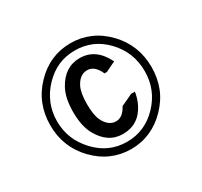

<svg xmlns="http://www.w3.org/2000/svg" viewBox="-122 -811 928 883"><g transform="rotate(-30 342.0 -369.0)"><path d="M487.8 -308.6Q482.4 -274.9 468.8 -247.1Q429.2 -167 344.2 -167Q264.2 -167 219.7 -249Q194.8 -295.4 194.8 -368.7Q194.8 -442.9 219.7 -488.3Q263.7 -569.3 344.2 -569.3Q429.7 -569.3 474.6 -477.1Q474.6 -477.1 421.4 -451.2H408.7Q385.7 -503.9 346.2 -503.9Q306.6 -503.9 283.2 -458Q268.1 -427.7 268.1 -368.7Q268.1 -309.1 283.2 -279.3Q306.6 -233.4 345.2 -233.4Q381.3 -233.4 405.3 -279.3L467.8 -308.6ZM342.3 -649.9Q396 -649.9 444.8 -628.9Q491.7 -608.9 532.2 -566.9Q571.3 -526.4 591.3 -476.1Q610.8 -426.8 610.8 -368.2Q610.8 -311.5 591.3 -261.2Q572.8 -213.4 532.2 -170.9Q493.7 -130.4 444.8 -108.9Q397 -87.9 342.3 -87.9Q288.1 -87.9 239.3 -108.9Q192.4 -128.9 151.9 -170.9Q112.3 -211.9 92.8 -261.2Q73.2 -310.5 73.2 -368.2Q73.2 -426.3 92.8 -476.1Q112.3 -525.9 151.9 -566.9Q191.4 -608.4 239.3 -629.2Q287.1 -649.9 342.3 -649.9ZM342.3 -610.8Q294.4 -610.8 253.9 -593.3Q213.4 -575.7 178.7 -539.6Q144.5 -503.9 127 -460.9Q109.4 -418 109.4 -370.6V-368.2Q109.4 -319.8 127 -276.4Q143.6 -235.8 178.7 -198.2Q212.9 -162.1 253.4 -144.5Q294.9 -126.5 342.3 -126.5Q389.6 -126.5 431.2 -144.5Q471.7 -162.1 506.3 -198.2Q540 -233.4 557.1 -275.9Q574.2 -318.4 574.2 -368.2Q574.2 -418.5 557.1 -461.4Q540.5 -503.4 506.3 -539.6Q472.7 -575.2 431.2 -593.3Q389.6 -610.8 342.3 -610.8Z"/></g></svg>

Font: Nova Oval
Style: Book
Weight: 400
Version: Version 2.000